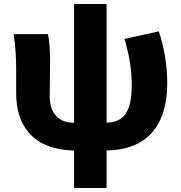

<svg xmlns="http://www.w3.org/2000/svg" viewBox="-20 -740 909 962"><path d="M351 202H514V14C715 11 818 -109 818 -324C818 -411 803 -500 776 -583L604 -545C631 -452 640 -382 640 -315C640 -175 598 -128 514 -125V-720H351V-125C257 -125 229 -192 229 -259C229 -302 231 -383 231 -427C231 -481 229 -530 220 -569H48C59 -506 61 -437 61 -392V-273C61 -124 132 9 351 14Z"/></svg>

Font: Source Han Sans HK Heavy
Style: Regular
Weight: 900
Designer: Ryoko NISHIZUKA 西塚涼子 (kana, bopomofo & ideographs); Paul D. Hunt (Latin, Greek & Cyrillic); Sandoll Communications 산돌커뮤니
Foundry: Adobe
Version: Version 2.000;hotconv 1.0.107;makeotfexe 2.5.65593